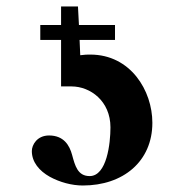

<svg xmlns="http://www.w3.org/2000/svg" viewBox="-20 -561 567 591"><path d="M225 -438H334V-484H223L220 -541H168V-484H104V-438H168V-295H200C258 -295 320 -250 320 -169C320 -120 309 -19 256 -19C219 -19 211 -51 202 -84C194 -114 176 -144 131 -144C94 -144 78 -115 78 -96C78 -62 101 -35 133 -17C164 0 201 10 235 10C359 10 449 -64 449 -183C449 -282 382 -393 258 -393C249 -393 241 -393 227 -391Z"/></svg>

Font: XITS Math
Style: Bold
Weight: 700
Designer: MicroPress Inc., with final additions and corrections provided by Coen Hoffman, Elsevier (retired)
Version: Version 1.302